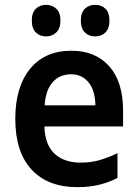

<svg xmlns="http://www.w3.org/2000/svg" viewBox="-20 -761 570 791"><path d="M299 10Q177 10 110 -62.5Q43 -135 43 -271Q43 -403 104 -477.5Q165 -552 274 -552Q373 -552 430 -488Q487 -424 487 -306V-240H163Q165 -165 204.5 -128Q244 -91 313 -91Q357 -91 394 -102.5Q431 -114 464 -130V-28Q432 -11 391.5 -0.5Q351 10 299 10ZM373 -327Q372 -388 345 -421.5Q318 -455 273 -455Q226 -455 197 -422.5Q168 -390 164 -327ZM372 -611Q346 -611 329.5 -627.5Q313 -644 313 -676Q313 -709 329.5 -725Q346 -741 372 -741Q398 -741 414.5 -725Q431 -709 431 -676Q431 -644 414.5 -627.5Q398 -611 372 -611ZM170 -611Q144 -611 127.5 -627.5Q111 -644 111 -676Q111 -709 127.5 -725Q144 -741 170 -741Q195 -741 212 -725Q229 -709 229 -676Q229 -644 212 -627.5Q195 -611 170 -611Z"/></svg>

Font: Noto Sans Mono Condensed SemiBold
Style: Regular
Weight: 600
Width: 3
Designer: Monotype Design Team
Foundry: Monotype Imaging Inc.
Version: Version 2.014